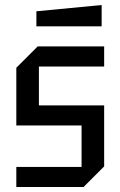

<svg xmlns="http://www.w3.org/2000/svg" viewBox="-20 -745 480 765"><path d="M45 0V-80H305V-245H45V-475L130 -560H395V-480H135V-325H395V-82L313 0ZM125 -640V-700L385 -725V-640Z"/></svg>

Font: Tektur SemiCondensed
Style: Regular
Weight: 400
Width: 4
Designer: Adam Jagosz
Foundry: Adam Jagosz
Version: Version 1.005;gftools[0.9.30]